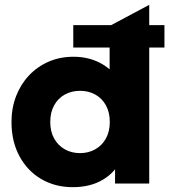

<svg xmlns="http://www.w3.org/2000/svg" viewBox="-20 -760 706 795"><path d="M283.4 -563.2V-655.8H660.9V-563.2ZM281.1 15Q208.2 15 150.9 -18.6Q93.5 -52.2 60.6 -113.1Q27.6 -173.9 27.6 -255Q27.6 -312.2 46.4 -361.3Q65.2 -410.4 99.6 -447.1Q133.9 -483.9 180.8 -504.4Q227.8 -525 284.1 -525Q342.6 -525 389.6 -502Q436.5 -479 471.4 -433.2L433.9 -395.8V-652.5L597.9 -740V0H456.4V-132.2L478.9 -95.2Q457 -46.4 405.6 -15.7Q354.1 15 281.1 15ZM311.4 -126Q346.5 -126 374.4 -141.8Q402.4 -157.5 418.5 -186.4Q434.6 -215.2 434.6 -255Q434.6 -294.8 418.7 -323.7Q402.8 -352.6 374.8 -368.3Q346.9 -384 311.4 -384Q275.9 -384 247.9 -368.3Q220 -352.6 204.1 -323.7Q188.1 -294.8 188.1 -255Q188.1 -215.2 204.2 -186.4Q220.4 -157.5 248.3 -141.8Q276.2 -126 311.4 -126Z"/></svg>

Font: Geologica-Sharp
Style: Regular
Weight: 100
Designer: Sindre Bremnes, Frode Helland
Foundry: Monokrom Skriftforlag AS
Version: Version 1.010;gftools[0.9.28]